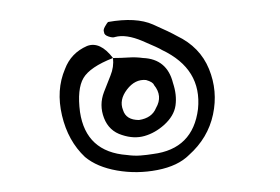

<svg xmlns="http://www.w3.org/2000/svg" viewBox="-20 -102 280 192"><path d="M93 -44Q70 -35 63.5 -24Q57 -13 60 10Q66 50 107 53Q114 54 120.5 53.5Q127 53 133 52Q173 47 178 7Q182 -33 142 -52Q139 -54 122.5 -61Q106 -68 95 -65Q93 -64 88.5 -65.5Q84 -67 84 -70Q83 -72 85 -75.5Q87 -79 88 -80Q116 -85 133 -77.5Q150 -70 157 -66Q180 -55 189 -33Q198 -11 193 12.5Q188 36 169 53Q158 64 137.5 68Q117 72 97 68.5Q77 65 65 55Q48 39 42 13.5Q36 -12 45 -33Q51 -49 67 -56Q80 -61 93 -44ZM93 -44Q101 -44 108.5 -44.5Q116 -45 123 -44Q147 -43 153 -19Q157 -7 155.5 3.5Q154 14 144 23Q135 31 124.5 34Q114 37 102 33Q89 29 84 16Q79 3 84 -10Q87 -18 90.5 -26.5Q94 -35 93 -44ZM119 18Q132 16 136 6Q143 -6 134 -17Q133 -20 126 -22Q115 -23 107 -12.5Q99 -2 103 8Q106 18 119 18Z"/></svg>

Font: Shizuru
Style: Regular
Weight: 400
Version: Version 1.000